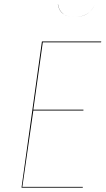

<svg xmlns="http://www.w3.org/2000/svg" viewBox="-20 -873 491 893"><path d="M450 -676H179L135 -363H368V-359H135L84 -4H365V0H80L175 -680H451ZM249 -853 250 -852Q254 -825 273 -809.5Q292 -794 328 -794Q395 -794 420 -850Q408 -822 384 -808Q360 -794 328 -794Q258 -794 249 -853Z"/></svg>

Font: Fira Sans Condensed Four
Style: Italic
Weight: 100
Width: 3
Italic angle: -8°
Designer: bBox Type GmbH & Carrois Corporate GbR & Edenspiekermann AG
Foundry: bBox Type GmbH & Carrois Corporate GbR & Edenspiekermann AG
Version: Version 4.301